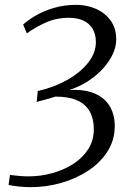

<svg xmlns="http://www.w3.org/2000/svg" viewBox="-20 -769 536 793"><path d="M107.5 4Q85 4 61.5 1.8Q38 -0.5 15.5 -5L21 -46.5Q39.5 -44 60.5 -42.2Q81.5 -40.5 97 -40.5Q148 -40.5 196.5 -54Q245 -67.5 283.8 -92.8Q322.5 -118 345 -154Q367.5 -190 367.5 -235Q367.5 -277.5 351 -307.8Q334.5 -338 299.5 -354Q264.5 -370 209 -370Q202.5 -367.5 186.2 -363Q170 -358.5 153.8 -354.2Q137.5 -350 131.5 -348L136 -393Q202.5 -408 257 -438.5Q311.5 -469 343.8 -509.8Q376 -550.5 376 -595Q376 -628.5 362 -651Q348 -673.5 323.2 -684.5Q298.5 -695.5 265.5 -695.5Q212 -695.5 168 -675.5Q124 -655.5 91 -631L75.5 -667.5Q95 -685.5 127.2 -704.5Q159.5 -723.5 202.2 -736.2Q245 -749 295 -749Q337.5 -749 375 -733Q412.5 -717 436.2 -685.2Q460 -653.5 460 -605.5Q460 -575 445 -543.8Q430 -512.5 403.8 -484Q377.5 -455.5 342.2 -433Q307 -410.5 267 -397.5Q318.5 -400 354 -389Q389.5 -378 411.5 -357.2Q433.5 -336.5 443.8 -308.5Q454 -280.5 454 -249Q454 -190.5 424.2 -143.8Q394.5 -97 344.2 -64Q294 -31 232.5 -13.5Q171 4 107.5 4Z"/></svg>

Font: Merriweather 48pt Light
Style: Italic
Weight: 300
Italic angle: -7.8°
Version: Version 2.101